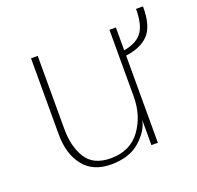

<svg xmlns="http://www.w3.org/2000/svg" viewBox="-102 -638 782 764"><g transform="rotate(-20 289.0 -256.0)"><path d="M88.9 -166V-488.3H117.2V-179.7Q117.2 -104.5 147.9 -55.2Q178.7 -5.9 252 -5.9Q334 -5.9 377.4 -64.9Q420.9 -124 420.9 -206.1V-488.3H448.2V0H420.9V-106.4Q412.1 -61.5 367.2 -22Q322.3 17.6 245.1 17.6Q168 17.6 128.4 -33.2Q88.9 -84 88.9 -166ZM440.4 -368.2V-390.6Q496.1 -397.5 522.5 -428.2Q548.8 -459 548.8 -530.3H578.1Q579.1 -446.3 543.9 -410.6Q508.8 -375 440.4 -368.2Z"/></g></svg>

Font: Gothic A1 Thin
Style: Regular
Weight: 250
Designer: HanYang I&C Co.,Ltd.
Foundry: HanYang I&C Co.,Ltd.
Version: Version 2.50